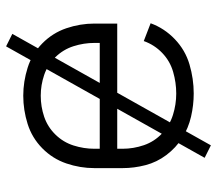

<svg xmlns="http://www.w3.org/2000/svg" viewBox="-60 -572 696 615"><g transform="rotate(-90 287.5 -265.0)"><path d="M295 8Q258 8 221 -0.5Q184 -9 152.5 -29Q121 -49 98 -79.5Q75 -110 65.5 -146.5Q56 -183 56 -220V-310Q56 -356 71 -400Q86 -444 119.5 -477Q153 -510 197.5 -524Q242 -538 288 -538Q333 -538 377.5 -524Q422 -510 455.5 -477Q489 -444 504 -400Q519 -356 519 -310V-237H118V-220Q118 -185 129.5 -151.5Q141 -118 167 -93.5Q193 -69 226.5 -58.5Q260 -48 295 -48Q330 -48 364.5 -58Q399 -68 425 -93Q451 -118 463 -152L520 -130Q504 -86 469 -52.5Q434 -19 388 -5.5Q342 8 295 8ZM118 -293H457V-310Q457 -344 446.5 -377Q436 -410 411.5 -435Q387 -460 354.5 -471Q322 -482 288 -482Q253 -482 220.5 -471Q188 -460 163.5 -435Q139 -410 128.5 -377Q118 -344 118 -310ZM129 63 89 43 446 -593 486 -573Z"/></g></svg>

Font: Jozsika Light
Style: Regular
Weight: 300
Monospace: yes
Designer: Belleve Invis
Foundry: Belleve Invis
Version: 2.1.0